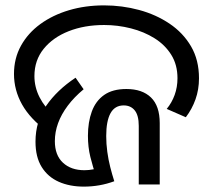

<svg xmlns="http://www.w3.org/2000/svg" viewBox="-20 -686 792 714"><path d="M292 8Q239 8 198.5 -10Q158 -28 135 -65Q112 -102 112 -159Q112 -235 152 -293Q192 -351 261 -397L291 -354Q256 -325 232 -293Q208 -261 196 -228Q184 -195 184 -161Q184 -109 214 -81Q244 -53 294 -53Q311 -53 328 -56.5Q345 -60 361 -69L339 -25Q325 -66 316 -102.5Q307 -139 307 -181Q307 -232 321.5 -271.5Q336 -311 367.5 -333Q399 -355 450 -355Q509 -355 541.5 -323.5Q574 -292 574 -228V0H496V-218Q496 -257 481 -275.5Q466 -294 440 -294Q407 -294 391 -265Q375 -236 375 -180Q375 -151 379 -121.5Q383 -92 390 -64.5Q397 -37 405 -12Q378 -2 349.5 3Q321 8 292 8ZM156 -197Q92 -244 62 -297.5Q32 -351 32 -411Q32 -469 58 -516Q84 -563 130 -596.5Q176 -630 236.5 -648Q297 -666 367 -666Q434 -666 497 -649Q560 -632 610.5 -598Q661 -564 690.5 -513.5Q720 -463 720 -395Q720 -353 707 -316.5Q694 -280 671 -250L600 -281Q619 -304 629.5 -333Q640 -362 640 -395Q640 -445 617 -482Q594 -519 555 -543.5Q516 -568 467 -580.5Q418 -593 367 -593Q294 -593 235.5 -570Q177 -547 142.5 -504.5Q108 -462 108 -403Q108 -362 127 -324.5Q146 -287 183 -254L156 -197Z"/></svg>

Font: loriya25
Style: Book
Weight: 400
Designer: Jelle Bosma - Monotype Design Team
Foundry: Monotype Imaging Inc.
Version: Version 2.003